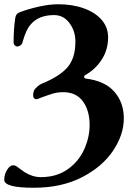

<svg xmlns="http://www.w3.org/2000/svg" viewBox="-45 -684 620 904"><path d="M-25 163Q-25 137 -11.5 115.5Q2 94 18 94Q25 94 33.5 99.5Q42 105 52 113L70 126Q108 150 147 150Q221 150 273 113.5Q325 77 351 20Q377 -37 377 -96Q377 -163 345.5 -206.5Q314 -250 252 -250Q226 -250 204.5 -243.5Q183 -237 150 -225Q132 -217 127 -217Q111 -217 111 -237Q111 -247 115 -257Q119 -266 131 -276.5Q143 -287 154 -291Q237 -325 273.5 -368Q310 -411 310 -488Q310 -538 282 -575.5Q254 -613 210 -613Q135 -613 98 -567Q77 -543 61 -485Q59 -476 51.5 -470.5Q44 -465 37 -465Q30 -465 24.5 -470.5Q19 -476 19 -485Q19 -549 27 -600Q30 -620 47 -626Q86 -641 136.5 -652.5Q187 -664 229 -664Q297 -664 350.5 -644.5Q404 -625 434 -590Q464 -555 464 -508Q464 -450 434 -403.5Q404 -357 357 -331Q351 -327 351 -322Q351 -316 359 -314Q449 -303 493.5 -252Q538 -201 538 -127Q538 -50 487.5 25.5Q437 101 341 150.5Q245 200 114 200Q-25 200 -25 163Z"/></svg>

Font: EB Garamond
Style: Bold
Weight: 700
Designer: Georg Duffner and Octavio Pardo
Foundry: Georg Duffner
Version: Version 1.000; ttfautohint (v1.6)